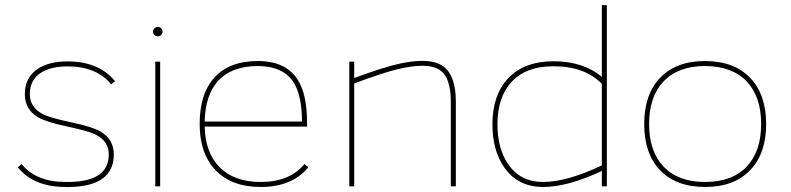

<svg xmlns="http://www.w3.org/2000/svg" viewBox="-20 -726 3081 748"><path d="M428.2 -409.7 413.1 -397.5Q356 -467.3 242.7 -467.3Q181.2 -467.3 143.1 -444.8Q96.2 -417 96.2 -359.4Q96.2 -307.6 147 -281.2Q175.8 -266.6 259.8 -249Q339.8 -231.9 372.1 -213.4Q423.3 -183.1 423.3 -124.5Q423.3 -1 252.4 2.4H234.9Q111.8 2.4 49.3 -74.2L64 -86.9Q121.1 -17.1 234.9 -17.1H252.4Q403.8 -20 403.8 -124.5Q403.8 -175.8 352.5 -201.7Q324.7 -215.8 240.2 -233.4Q160.2 -250.5 127.4 -269.5Q76.7 -300.3 76.7 -359.4Q76.7 -425.3 128.9 -459Q172.9 -486.8 242.7 -486.8Q365.2 -486.8 428.2 -409.7Z M607.9 -615.7Q613.3 -610.4 613.3 -602.5Q613.3 -595.2 607.9 -589.8Q602.5 -584.5 594.7 -584.5Q587.4 -584.5 581.5 -589.8Q576.2 -595.2 576.2 -602.5Q576.2 -610.4 581.5 -615.7Q587.4 -621.1 594.7 -621.1Q602.5 -621.1 607.9 -615.7ZM585 0V-485.8H604V0Z M1156.7 -252.4Q1155.8 -354.5 1124 -404.8Q1083.5 -468.3 984.9 -468.8Q882.3 -468.8 829.1 -410.2Q779.8 -355.5 777.3 -252.4ZM835.4 -74.7Q892.6 -17.1 995.6 -17.1Q1108.9 -17.1 1166 -86.9L1181.2 -74.2Q1118.2 2.4 995.6 2.4Q881.8 2.4 819.3 -63.5Q757.8 -128.4 757.8 -242.7Q757.8 -357.9 813 -421.4Q871.6 -488.3 984.9 -488.3Q1094.7 -487.8 1140.1 -415Q1176.3 -358.4 1176.3 -245.6V-232.9H777.3Q779.8 -131.3 835.4 -74.7Z M1359.9 0H1340.8V-485.8H1359.9V-421.9Q1475.1 -464.8 1539.1 -478.5Q1587.4 -488.8 1624.5 -488.8Q1678.2 -488.8 1708 -466.8Q1755.9 -430.7 1755.9 -330.1V0H1736.3V-330.1Q1736.3 -420.9 1696.3 -451.2Q1671.9 -469.7 1624.5 -469.7Q1585.9 -469.7 1531.7 -457Q1472.2 -442.9 1359.9 -400.9Z M2324.7 -399.4Q2258.3 -467.8 2136.2 -467.8H2134.8Q2029.8 -467.8 1973.1 -407.2Q1918 -347.7 1918 -241.2Q1918 -147.5 1959.5 -86.9Q2006.8 -17.1 2095.7 -17.1Q2188.5 -17.1 2324.7 -81.5ZM2344.2 0H2324.7V-60.1Q2192.4 2.4 2095.7 2.4Q1998.5 2.4 1945.3 -72.8Q1898.4 -139.2 1898.4 -241.2Q1898.4 -356 1959.5 -420.9Q2022.5 -487.3 2136.2 -487.3Q2252.4 -487.3 2324.7 -426.3V-706.1H2344.2Z M2550.8 -421.9Q2613.3 -488.3 2727.1 -488.3Q2840.8 -487.8 2903.3 -421.9Q2964.8 -356.9 2964.8 -242.7Q2964.8 -128.4 2903.3 -64Q2840.8 2.4 2727.1 2.4Q2613.8 2.4 2550.8 -63.5Q2489.7 -128.4 2489.7 -242.7Q2489.7 -357.4 2550.8 -421.9ZM2564.5 -77.6Q2621.6 -17.1 2727.1 -17.1Q2832.5 -17.1 2889.6 -77.6Q2945.3 -136.7 2945.3 -242.7Q2945.3 -349.1 2889.6 -408.2Q2832.5 -468.3 2727.1 -468.8Q2621.6 -468.8 2564.5 -408.2Q2508.8 -349.1 2508.8 -242.7Q2508.8 -136.7 2564.5 -77.6Z"/></svg>

Font: Fortheenas_01
Style: Regular
Weight: 100
Designer: Situjuh Nazara
Version: Version 1.10 September 8, 2014